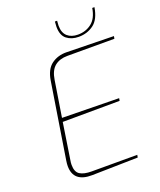

<svg xmlns="http://www.w3.org/2000/svg" viewBox="-167 -1030 952 1140"><g transform="rotate(-20 309.5 -460.5)"><path d="M97 -94Q97 -109 100 -128L176 -607Q187 -675 227 -704Q267 -733 322 -732L619 -726L616 -710H319Q270 -710 239 -685Q208 -660 199 -602L163 -375L522 -369L519 -353L159 -351L124 -123Q121 -107 121 -93Q121 -48 146.5 -32Q172 -16 220 -16H508L505 0L216 6Q97 8 97 -94ZM317 -894Q317 -903 319 -927H333Q331 -905 331 -897Q331 -851 356 -829Q381 -807 422 -807Q472 -807 508.5 -835.5Q545 -864 555 -927H569Q557 -853 516.5 -823Q476 -793 422 -793Q377 -793 347 -816.5Q317 -840 317 -894Z"/></g></svg>

Font: Exo Thin
Style: Italic
Weight: 250
Italic angle: -9°
Designer: Natanael Gama
Foundry: Natanael Gama
Version: Version 1.500; ttfautohint (v1.6)